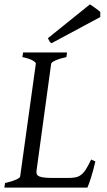

<svg xmlns="http://www.w3.org/2000/svg" viewBox="-20 -854 488 874"><path d="M414.1 -119.1Q404.3 -76.7 394.3 -45.4Q384.3 -14.2 377.9 0H0L2.9 -21Q33.7 -27.8 52.2 -35.9Q70.8 -43.9 71.8 -50.8L143.1 -564Q144 -569.8 128.9 -578.6Q113.8 -587.4 82 -594.2L85 -615.2H285.2L282.2 -594.2Q251.5 -587.4 232.9 -579.1Q214.4 -570.8 212.9 -564L146 -75.2Q145 -66.4 147.9 -60.3Q150.9 -54.2 159.9 -50.5Q168.9 -46.9 184.8 -45.4Q200.7 -43.9 225.1 -43.9H287.1Q307.6 -43.9 322 -46.4Q336.4 -48.8 348.1 -57.4Q359.9 -65.9 370.6 -82.5Q381.3 -99.1 395 -127.9ZM436.5 -776.4 214.4 -657.2Q207.5 -661.6 205.1 -666Q202.6 -670.4 198.2 -680.2L389.2 -834L400.4 -826.7Q406.7 -822.3 413.8 -817.4Q420.9 -812.5 427.2 -807.6Q433.6 -802.7 436.5 -799.3Z"/></svg>

Font: Gentium Plus Am
Style: Italic
Weight: 400
Italic angle: -8°
Designer: J. Victor Gaultney, Annie Olsen, Iska Routamaa, Becca Hirsbrunner
Foundry: SIL International
Version: Version 5.000